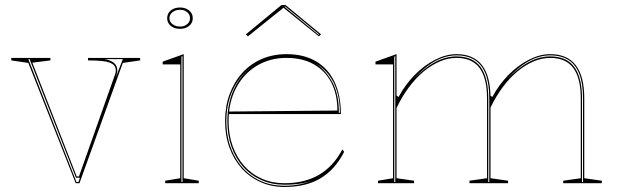

<svg xmlns="http://www.w3.org/2000/svg" viewBox="-20 -731 2461 766"><path d="M282 0 93 -480 25 -490V-500H181V-490L109 -481L286 -27H295L440 -437Q441 -439 441.5 -442.5Q442 -446 442 -449Q442 -461 436.5 -468.5Q431 -476 418 -481Q405 -486 383.5 -488Q362 -490 331 -490V-500H539V-490L470 -480L297 0ZM285 -5H293L299 -22H283L98 -495H93ZM399 -495Q415 -492 426 -486Q437 -480 442.5 -471Q448 -462 448 -449Q448 -444 446 -436.5Q444 -429 441 -420L470 -495Z M698 -616Q683 -616 671.5 -621.5Q660 -627 653.5 -636.5Q647 -646 647 -658Q647 -671 653.5 -680.5Q660 -690 671.5 -695.5Q683 -701 698 -701Q713 -701 724.5 -695.5Q736 -690 742.5 -680.5Q749 -671 749 -658Q749 -646 742.5 -636.5Q736 -627 724.5 -621.5Q713 -616 698 -616ZM639 0V-10L699 -20V-474H629V-485L713 -515V-20L773 -10V0ZM704 -5H708V-507L704 -505ZM698 -625Q710 -625 719 -629.5Q728 -634 733 -641.5Q738 -649 738 -658Q738 -668 733 -675.5Q728 -683 719 -687.5Q710 -692 698 -692Q686 -692 676.5 -687.5Q667 -683 661.5 -675.5Q656 -668 656 -658Q656 -649 661.5 -641.5Q667 -634 676.5 -629.5Q686 -625 698 -625Z M1123 -515Q1192 -515 1240.5 -486.5Q1289 -458 1314.5 -404.5Q1340 -351 1340 -276H892V-286L1326 -290Q1326 -355 1301.5 -402Q1277 -449 1232 -474.5Q1187 -500 1123 -500Q1056 -500 1003.5 -468Q951 -436 921.5 -379Q892 -322 892 -248Q892 -193 908.5 -147.5Q925 -102 954.5 -69Q984 -36 1025 -18Q1066 0 1115 0Q1155 0 1189.5 -8.5Q1224 -17 1252.5 -33.5Q1281 -50 1304.5 -75.5Q1328 -101 1346 -135L1353 -125Q1335 -90 1311.5 -63.5Q1288 -37 1258.5 -19.5Q1229 -2 1193 6.5Q1157 15 1115 15Q1063 15 1019.5 -4.5Q976 -24 944.5 -59Q913 -94 895.5 -142Q878 -190 878 -248Q878 -307 896 -355.5Q914 -404 946.5 -440Q979 -476 1024 -495.5Q1069 -515 1123 -515ZM883 -248Q883 -173 912.5 -114.5Q942 -56 994 -23Q1046 10 1115 10Q1148 10 1177 4Q1206 -2 1226 -12Q1207 -3 1178.5 1.5Q1150 6 1115 6Q1065 6 1023 -12.5Q981 -31 950.5 -65Q920 -99 903.5 -145.5Q887 -192 887 -248Q887 -325 918 -385Q949 -445 1003 -476Q966 -455 939 -421Q912 -387 897.5 -343.5Q883 -300 883 -248ZM1332 -281H1336Q1336 -331 1324 -368.5Q1312 -406 1291.5 -432.5Q1271 -459 1243 -476Q1282 -448 1307 -401Q1332 -354 1332 -281ZM969 -586 961 -594 1103 -711H1119L1261 -594L1252 -586L1111 -700ZM1253 -594 1118 -705H1114L1115 -704L1251 -592Z M1488 0V-10L1548 -20V-474H1478V-485L1562 -515V-350L1570 -344Q1597 -394 1635 -432.5Q1673 -471 1716.5 -493Q1760 -515 1801 -515Q1835 -515 1860.5 -504Q1886 -493 1903 -471Q1920 -449 1928.5 -416Q1937 -383 1937 -338V-20L2007 -10V0H1853V-10L1923 -20V-338Q1923 -420 1893 -460Q1863 -500 1801 -500Q1768 -500 1735 -486Q1702 -472 1670.5 -446Q1639 -420 1611.5 -383Q1584 -346 1562 -300V-20L1632 -10V0ZM2227 0V-10L2297 -20V-338Q2297 -420 2267 -460Q2237 -500 2175 -500Q2142 -500 2109 -486Q2076 -472 2044.5 -446Q2013 -420 1985.5 -383Q1958 -346 1936 -300V-350L1944 -344Q1971 -394 2009 -432.5Q2047 -471 2090.5 -493Q2134 -515 2175 -515Q2209 -515 2234.5 -504Q2260 -493 2277 -471Q2294 -449 2302.5 -416Q2311 -383 2311 -338V-20L2381 -10V0ZM1553 -5H1557V-507L1553 -505ZM1928 -5H1932V-338Q1932 -397 1917.5 -435Q1903 -473 1874 -491.5Q1845 -510 1801 -510Q1758 -510 1716 -487Q1674 -464 1627 -413Q1674 -461 1716 -483.5Q1758 -506 1801 -506Q1866 -506 1897 -464Q1928 -422 1928 -338ZM2302 -5H2306V-338Q2306 -397 2291.5 -435Q2277 -473 2248 -491.5Q2219 -510 2175 -510Q2132 -510 2090 -487Q2048 -464 2001 -413Q2048 -461 2090 -483.5Q2132 -506 2175 -506Q2240 -506 2271 -464Q2302 -422 2302 -338Z"/></svg>

Font: Kalnia Glaze Thin
Style: Regular
Weight: 100
Version: Version 1.110